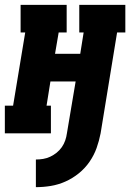

<svg xmlns="http://www.w3.org/2000/svg" viewBox="-31 -550 551 792"><path d="M117 222V108Q132 108 147 105.5Q162 103 176 96.5Q190 90 202.5 80Q215 70 224 57Q233 44 238 29.5Q243 15 245 0L281 -214H177L161 -114H179V0H-11V-114H23L73 -416H54V-530H244V-416H211L196 -328H300L314 -416H296V-530H486V-416H452L384 0Q378 31 367.5 60.5Q357 90 338.5 117Q320 144 294 165Q268 186 238.5 199Q209 212 178.5 217Q148 222 117 222Z"/></svg>

Font: Iosevka Curly Slab HvObl
Style: Regular
Weight: 900
Italic angle: -9°
Monospace: yes
Designer: Belleve Invis
Foundry: Belleve Invis
Version: Version 11.1.0; ttfautohint (v1.8.3)